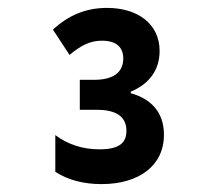

<svg xmlns="http://www.w3.org/2000/svg" viewBox="-20 -873 540 486"><path d="M237 -407C331 -407 395 -453 395 -532C395 -589 362 -623 311 -637V-641C359 -661 384 -697 384 -744C384 -813 328 -853 251 -853C198 -853 154 -835 114 -798L156 -734C186 -759 209 -770 238 -770C276 -770 292 -752 292 -725C292 -690 267 -671 219 -671H182V-595H226C275 -595 300 -577 300 -542C300 -513 284 -495 232 -495C190 -495 152 -507 120 -531V-438C153 -417 192 -407 237 -407Z"/></svg>

Font: Noto Sans Mono ExtraCondensed ExtraBold
Style: Regular
Weight: 800
Width: 2
Designer: Monotype Design Team
Foundry: Monotype Imaging Inc.
Version: Version 2.014